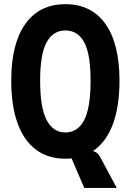

<svg xmlns="http://www.w3.org/2000/svg" viewBox="-20 -762 640 940"><path d="M300 15Q215 15 155.8 -29.5Q96.5 -74 65.8 -159.2Q35 -244.5 35 -367.5Q35 -547.5 103.8 -644.5Q172.5 -741.5 300 -741.5Q428 -741.5 496.5 -644.5Q565 -547.5 565 -367.5Q565 -244.5 534.5 -159.2Q504 -74 445 -29.5Q440 -26 435 -22.5Q440.5 -21 447 -18Q460.5 -11.5 470 6L551.5 158H392.5L330.5 13.5Q315.5 15 300 15ZM300 -113.5Q360.5 -113.5 392 -173.8Q423.5 -234 423.5 -367.5Q423.5 -498 392 -555.5Q360.5 -613 300 -613Q240.5 -613 208.5 -555.5Q176.5 -498 176.5 -367.5Q176.5 -234 208.5 -173.8Q240.5 -113.5 300 -113.5Z"/></svg>

Font: Spline Sans Mono SemiBold
Style: Regular
Weight: 600
Monospace: yes
Version: Version 1.004